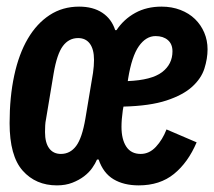

<svg xmlns="http://www.w3.org/2000/svg" viewBox="-20 -548 647 580"><path d="M399 12Q354 12 323 -6.5Q292 -25 278 -66H273Q268 -54 258.5 -40.5Q249 -27 234 -15.5Q219 -4 198.5 4Q178 12 152 12Q88 12 48.5 -32.5Q9 -77 9 -176Q9 -255 23 -320Q37 -385 64 -431Q91 -477 130 -502.5Q169 -528 219 -528Q261 -528 289 -509.5Q317 -491 328 -457H332Q354 -490 388.5 -509Q423 -528 468 -528Q499 -528 525 -518Q551 -508 569 -490.5Q587 -473 597 -449.5Q607 -426 607 -399Q607 -371 597.5 -341Q588 -311 560.5 -286Q533 -261 483 -244.5Q433 -228 353 -226L351 -215Q349 -201 348 -188.5Q347 -176 347 -165Q347 -127 361.5 -105Q376 -83 405 -83Q431 -83 451 -104.5Q471 -126 483 -157L574 -118Q548 -57 505.5 -22.5Q463 12 399 12ZM164 -83Q192 -83 210 -107Q228 -131 238 -190L261 -328Q264 -349 264 -367Q264 -399 251.5 -416Q239 -433 216 -433Q188 -433 170 -409Q152 -385 142 -326L119 -188Q117 -179 116.5 -168.5Q116 -158 116 -149Q116 -117 128.5 -100Q141 -83 164 -83ZM450 -439Q421 -439 399.5 -408.5Q378 -378 367 -310L366 -303Q438 -306 469.5 -330Q501 -354 501 -393Q501 -415 487 -427Q473 -439 450 -439Z"/></svg>

Font: IBM Plex Mono
Style: Bold Italic
Weight: 700
Italic angle: -9°
Monospace: yes
Designer: Mike Abbink, Paul van der Laan, Pieter van Rosmalen
Foundry: Bold Monday
Version: Version 2.3